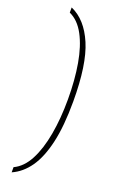

<svg xmlns="http://www.w3.org/2000/svg" viewBox="-166 -785 569 941"><g transform="rotate(20 119.0 -315.0)"><path d="M33 88Q80 66 110 9Q140 -48 155 -131.5Q170 -215 170 -315Q170 -416 155.5 -499.5Q141 -583 110.5 -640Q80 -697 33 -718V-745Q111 -711 154.5 -609Q198 -507 198 -315Q198 -186 178 -99Q158 -12 121.5 40Q85 92 33 115Z"/></g></svg>

Font: Noto Serif Armenian Condensed Thin
Style: Regular
Weight: 100
Width: 3
Designer: Monotype Design Team
Foundry: Monotype Imaging Inc.
Version: Version 2.008; ttfautohint (v1.8.4.7-5d5b)